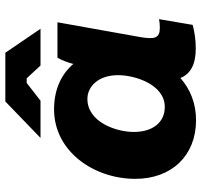

<svg xmlns="http://www.w3.org/2000/svg" viewBox="-38 -722 772 737"><g transform="rotate(-90 348.5 -354.0)"><path d="M531 11C563 11 596 6 621 -1L643 -130C633 -128 622 -127 610 -127C570 -127 565 -146 574 -201L631 -520H495C486 -505 477 -482 471 -459C432 -505 373 -533 297 -533C135 -533 30 -380 30 -221C30 -82 119 12 255 12C321 12 375 -11 417 -48C433 -9 469 11 531 11ZM337 -405C382 -405 428 -366 428 -287C428 -222 392 -108 306 -108C246 -108 210 -155 210 -227C210 -295 248 -405 337 -405ZM606 -585 514 -720H327L187 -585H330L398 -638H416L465 -585Z"/></g></svg>

Font: Fixel Display ExtraBold
Style: Italic
Weight: 800
Italic angle: -10°
Designer: AlfaBravo + MacPaw
Foundry: Kyrylo Tkachov, Marchela Mozhyna, Serhii Makarenko, Maria Weinstein, Zakhar Kryvoshyya
Version: Version 1.210;Glyphs 3.2 (3217)